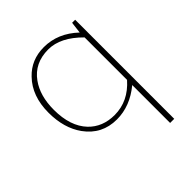

<svg xmlns="http://www.w3.org/2000/svg" viewBox="-187 -580 892 892"><g transform="rotate(-45 259.0 -134.0)"><path d="M441 -453V198H414V-51Q338 12 251 12Q153 12 96 -67Q48 -134 48 -235Q48 -344 111 -409Q165 -466 248 -466Q340 -466 414 -396L421 -453ZM414 -85V-364Q335 -444 255 -444Q165 -444 117 -377Q75 -319 75 -227Q75 -119 130 -61Q179 -10 258 -10Q348 -10 414 -85Z"/></g></svg>

Font: Tajawal ExtraLight
Style: Regular
Weight: 275
Designer: Boutros Fonts
Foundry: Created by Boutros International 2017
Version: Version 1.700